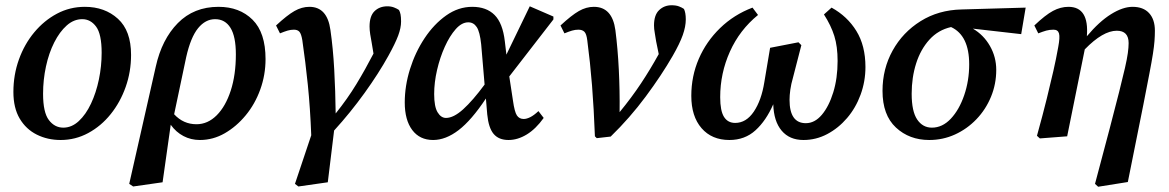

<svg xmlns="http://www.w3.org/2000/svg" viewBox="-20 -519 4451 731"><path d="M211 14Q161 14 120 -6.5Q79 -27 55 -67.5Q31 -108 31 -169Q31 -234 52 -292.5Q73 -351 110.5 -396Q148 -441 197 -467Q246 -493 303 -493Q379 -493 429 -447.5Q479 -402 479 -310Q479 -246 458.5 -188Q438 -130 401.5 -84.5Q365 -39 316 -12.5Q267 14 211 14ZM221 -33Q253 -33 280 -58Q307 -83 326.5 -124.5Q346 -166 356.5 -216.5Q367 -267 367 -318Q367 -389 346 -417.5Q325 -446 293 -446Q261 -446 234 -422Q207 -398 186.5 -357.5Q166 -317 155 -266Q144 -215 144 -162Q144 -91 166 -62Q188 -33 221 -33Z M689 -302 643 -84Q678 -46 728 -46Q771 -46 805 -80Q839 -114 858.5 -174Q878 -234 878 -312Q878 -380 857.5 -413Q837 -446 799 -446Q762 -446 734 -411.5Q706 -377 689 -302ZM487 191 472 181 573 -265Q596 -369 657 -431Q718 -493 812 -493Q892 -493 941.5 -444Q991 -395 991 -294Q991 -234 971 -178.5Q951 -123 915.5 -80Q880 -37 835.5 -11.5Q791 14 741 14Q707 14 678.5 -1Q650 -16 630 -44L599 175Z M1116 191 1103 181 1165 -4Q1161 -108 1152 -196Q1143 -284 1131 -366Q1127 -390 1120 -398Q1113 -406 1099 -406Q1087 -406 1075 -402.5Q1063 -399 1046 -392L1031 -422Q1073 -461 1101 -477Q1129 -493 1158 -493Q1226 -493 1238 -405Q1248 -336 1252.5 -254.5Q1257 -173 1258 -87Q1303 -143 1337 -199Q1371 -255 1402 -315L1395 -357Q1392 -372 1389.5 -388.5Q1387 -405 1387 -418Q1387 -458 1406 -476.5Q1425 -495 1455 -495Q1469 -495 1480.5 -490.5Q1492 -486 1499 -481Q1503 -474 1505 -464Q1507 -454 1507 -437Q1507 -413 1496 -383.5Q1485 -354 1459 -307Q1422 -240 1368 -165Q1314 -90 1252 -22L1228 175Z M1633 -161Q1633 -113 1646 -91.5Q1659 -70 1678 -70Q1707 -70 1743.5 -103Q1780 -136 1825 -197L1812 -350Q1807 -398 1795 -416Q1783 -434 1763 -434Q1738 -434 1715 -408Q1692 -382 1673.5 -341Q1655 -300 1644 -252.5Q1633 -205 1633 -161ZM1629 14Q1578 14 1549.5 -24Q1521 -62 1521 -129Q1521 -192 1541 -256Q1561 -320 1596.5 -373.5Q1632 -427 1678.5 -460Q1725 -493 1778 -493Q1832 -493 1863 -462Q1894 -431 1902 -362L1908 -311L1997 -495L2087 -456V-445L1919 -228L1933 -136Q1939 -93 1948 -79.5Q1957 -66 1974 -66Q1985 -66 1999 -73Q2013 -80 2030 -96L2050 -70Q2020 -28 1985.5 -7Q1951 14 1916 14Q1879 14 1859.5 -9Q1840 -32 1835 -84L1830 -144Q1775 -61 1726 -23.5Q1677 14 1629 14Z M2245 0Q2241 -106 2234 -194Q2227 -282 2216 -365Q2213 -390 2205 -398Q2197 -406 2182 -406Q2170 -406 2158 -402.5Q2146 -399 2129 -392L2114 -422Q2156 -461 2184 -477Q2212 -493 2241 -493Q2311 -493 2323 -404Q2332 -334 2336 -254Q2340 -174 2339 -92Q2385 -148 2420.5 -201.5Q2456 -255 2488 -313L2478 -362Q2476 -377 2473 -393Q2470 -409 2470 -422Q2470 -462 2489.5 -480.5Q2509 -499 2537 -499Q2554 -499 2565.5 -494.5Q2577 -490 2584 -485Q2591 -471 2591 -445Q2591 -418 2579.5 -385.5Q2568 -353 2541 -306Q2499 -233 2438.5 -151.5Q2378 -70 2305 1L2252 7Z M2757 14Q2690 14 2651 -31Q2612 -76 2612 -154Q2612 -229 2640.5 -295Q2669 -361 2721.5 -412Q2774 -463 2845 -490L2866 -462Q2796 -405 2759 -322.5Q2722 -240 2722 -149Q2722 -97 2736.5 -74Q2751 -51 2779 -51Q2821 -51 2850 -94Q2879 -137 2890 -206L2912 -337L3020 -358L3031 -347L2999 -223Q2992 -199 2989 -177.5Q2986 -156 2986 -139Q2986 -50 3048 -50Q3082 -50 3109 -82Q3136 -114 3152.5 -167.5Q3169 -221 3169 -287Q3169 -342 3156.5 -382Q3144 -422 3117 -464L3146 -490Q3206 -457 3240.5 -401Q3275 -345 3275 -264Q3275 -209 3256.5 -158.5Q3238 -108 3205 -69.5Q3172 -31 3129.5 -8.5Q3087 14 3039 14Q2986 14 2956 -21.5Q2926 -57 2924 -122Q2897 -60 2856.5 -23Q2816 14 2757 14Z M3518 14Q3442 14 3391 -33.5Q3340 -81 3340 -173Q3340 -257 3378.5 -326.5Q3417 -396 3485 -438.5Q3553 -481 3641 -483L3885 -490L3868 -389L3684 -410Q3725 -386 3749 -344Q3773 -302 3773 -253Q3773 -199 3753 -150.5Q3733 -102 3697.5 -65Q3662 -28 3616 -7Q3570 14 3518 14ZM3451 -162Q3451 -95 3472 -64Q3493 -33 3528 -33Q3568 -33 3600 -67Q3632 -101 3651 -156.5Q3670 -212 3670 -274Q3670 -384 3601 -416Q3552 -405 3518.5 -368Q3485 -331 3468 -277.5Q3451 -224 3451 -162Z M3928 -2Q3951 -85 3965.5 -144Q3980 -203 3990.5 -249Q4001 -295 4009 -340Q4016 -377 4012 -391.5Q4008 -406 3991 -406Q3976 -406 3963.5 -402.5Q3951 -399 3933 -392L3918 -422Q3960 -462 3989 -477.5Q4018 -493 4048 -493Q4127 -493 4118 -381Q4165 -437 4210 -465Q4255 -493 4292 -493Q4333 -493 4355 -469Q4377 -445 4377 -402Q4377 -383 4375.5 -363Q4374 -343 4369.5 -314Q4365 -285 4356 -238.5Q4347 -192 4333 -120L4274 174L4161 192L4149 181L4205 -30Q4227 -114 4241 -169.5Q4255 -225 4263 -260Q4271 -295 4274 -317Q4277 -339 4277 -355Q4277 -402 4232 -402Q4179 -402 4110 -331L4043 0L3939 8Z"/></svg>

Font: Source Serif 4 Semibold
Style: Italic
Weight: 600
Italic angle: -12°
Designer: Frank Grießhammer
Foundry: Adobe
Version: Version 4.005;hotconv 1.1.0;makeotfexe 2.6.0